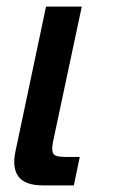

<svg xmlns="http://www.w3.org/2000/svg" viewBox="-20 -560 347 580"><path d="M110 0Q55 0 35.5 -27Q16 -54 27 -104L119 -540H227L140 -131Q135 -106 141 -96Q147 -86 175 -86H221L203 0Z"/></svg>

Font: Kanit
Style: Italic
Weight: 400
Italic angle: -12°
Designer: Katatrad Team
Foundry: CadsonDemak
Version: Version 2.000; ttfautohint (v1.8.3)